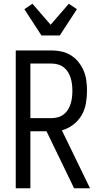

<svg xmlns="http://www.w3.org/2000/svg" viewBox="-20 -1004 540 1024"><path d="M64 0V-735H256Q283 -735 309.5 -729Q336 -723 359 -708.5Q382 -694 399 -672.5Q416 -651 426.5 -626Q437 -601 440.5 -574Q444 -547 444 -520Q444 -486 438 -452Q432 -418 415 -389Q398 -360 370.5 -339Q343 -318 310 -309L460 0H375L353 -46L228 -304H142V0ZM256 -374Q273 -374 290 -379Q307 -384 320.5 -394.5Q334 -405 343 -420Q352 -435 357 -451.5Q362 -468 364 -485Q366 -502 366 -520Q366 -537 364 -554Q362 -571 357 -587.5Q352 -604 343 -619Q334 -634 320.5 -644.5Q307 -655 290 -660Q273 -665 256 -665H142V-374ZM201 -815 110 -955 153 -984 250 -872 347 -984 390 -955 299 -815Z"/></svg>

Font: Iosevka Term SS14
Style: Regular
Weight: 400
Monospace: yes
Designer: Belleve Invis
Foundry: Belleve Invis
Version: Version 24.1.1; ttfautohint (v1.8.4)